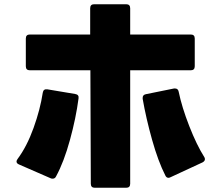

<svg xmlns="http://www.w3.org/2000/svg" viewBox="-20 -838 1040 907"><path d="M409 30 407 -506H121Q102 -506 102 -525V-656Q102 -675 121 -675H406V-799Q406 -818 425 -818H576Q595 -818 595 -799V-675H881Q900 -675 900 -656V-525Q900 -506 881 -506H595V30Q595 49 576 49H428Q409 49 409 30ZM776 2Q766 2 761 -9Q727 -76 698.5 -177.5Q670 -279 654 -371V-376Q654 -390 669 -393L802 -420H807Q821 -420 824 -405Q839 -332 874 -242.5Q909 -153 945 -96Q948 -92 948 -86Q948 -77 937 -71L786 -1Q780 2 776 2ZM58 -75Q58 -80 63 -87Q107 -146 138.5 -233.5Q170 -321 182 -400Q185 -419 204 -416L335 -394Q354 -391 351 -373Q339 -281 310.5 -177Q282 -73 245 -5Q240 6 229 6Q222 6 219 4L70 -61Q58 -66 58 -75Z"/></svg>

Font: LINE Seed JP_TTF ExtraBold
Style: Regular
Weight: 800
Designer: LY Corporation & Fontrix & Fontworks
Version: Version 1.015